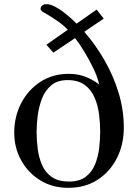

<svg xmlns="http://www.w3.org/2000/svg" viewBox="-20 -897 660 918"><path d="M459 -268Q459 -308 453.5 -351Q448 -394 432 -431Q416 -468 385 -491Q354 -514 303 -514Q255 -514 225.5 -489.5Q196 -465 181 -426.5Q166 -388 160.5 -345Q155 -302 155 -266Q155 -226 160.5 -184Q166 -142 181.5 -107Q197 -72 228 -50.5Q259 -29 310 -29Q360 -29 389.5 -51.5Q419 -74 434 -110Q449 -146 454 -187.5Q459 -229 459 -268ZM572 -286Q572 -207 539.5 -142Q507 -77 447.5 -38Q388 1 306 1Q231 1 173 -34.5Q115 -70 81.5 -130Q48 -190 48 -263Q48 -338 80.5 -402Q113 -466 172 -505Q231 -544 309 -544Q350 -544 386 -531Q422 -518 454 -493Q447 -527 427.5 -568Q408 -609 384 -648.5Q360 -688 339 -715L235 -645L202 -683L304 -755Q282 -778 255 -796.5Q228 -815 201 -831Q196 -834 191 -836.5Q186 -839 181 -843Q179 -845 176.5 -848Q174 -851 174 -854Q174 -865 182 -871Q190 -877 200 -877Q217 -877 230 -871Q259 -859 291.5 -833Q324 -807 346 -784L442 -851L476 -808L383 -745Q438 -682 480.5 -607.5Q523 -533 547.5 -452Q572 -371 572 -286Z"/></svg>

Font: Kaisei HarunoUmi Medium
Style: Regular
Weight: 500
Designer: Font-Kai, 金井和夫
Foundry: KAZUO KANAI
Version: Version 5.003